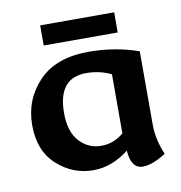

<svg xmlns="http://www.w3.org/2000/svg" viewBox="-70 -621 672 711"><g transform="rotate(-10 266.5 -265.5)"><path d="M411.1 25.4Q367.2 25.4 362.3 -43Q298.8 6.8 228.5 6.8Q151.4 6.8 92.5 -46.6Q33.7 -100.1 33.7 -195.8Q33.7 -293 98.6 -360.6Q163.6 -428.2 285.6 -428.2Q386.7 -428.2 473.6 -397V-122.6Q473.6 -64.9 498.5 -7.3Q447.8 25.4 411.1 25.4ZM273.4 -77.1Q319.8 -77.1 357.4 -108.9V-331.1Q314.5 -352.1 263.7 -352.1Q157.7 -352.1 157.7 -220.2Q157.7 -149.4 191.2 -113.3Q224.6 -77.1 273.4 -77.1ZM405.3 -480H127V-555.7H405.3Z"/></g></svg>

Font: Bainsley
Style: Bold
Weight: 700
Designer: Paul James MIller
Foundry: High-Logic / Made with FontCreator
Version: Version 1.411;March 28, 2021;FontCreator 13.0.0.2683 64-bit